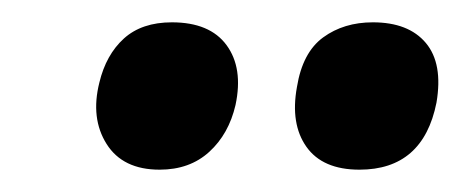

<svg xmlns="http://www.w3.org/2000/svg" viewBox="-20 -673 413 172"><path d="M302 -521Q269 -521 254.5 -541.5Q240 -562 246 -595Q251 -626 269.5 -639.5Q288 -653 314 -653Q346 -653 361.5 -634.5Q377 -616 371 -581Q359 -521 302 -521ZM123 -521Q90 -521 75.5 -544Q61 -567 69 -599Q75 -624 91 -638.5Q107 -653 134 -653Q168 -653 183 -632.5Q198 -612 191 -579Q185 -553 167.5 -537Q150 -521 123 -521Z"/></svg>

Font: Vollkorn SemiBold
Style: Italic
Weight: 600
Italic angle: -11°
Designer: Friedrich Althausen
Foundry: Friedrich Althausen
Version: Version 5.000